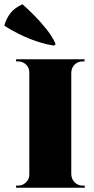

<svg xmlns="http://www.w3.org/2000/svg" viewBox="-54 -877 437 897"><path d="M279 -600V0H83V-600ZM86 -62V0H21V-10Q21 -10 26 -10Q31 -10 32 -10Q52 -10 67.5 -25Q83 -40 83 -62ZM277 -62H279Q280 -40 295 -25Q310 -10 331 -10Q331 -10 336 -10Q341 -10 342 -10V0H277ZM277 -538V-600H341V-590Q341 -590 336.5 -590Q332 -590 331 -590Q310 -590 295 -575.5Q280 -561 279 -538ZM86 -538H83Q83 -561 67.5 -575.5Q52 -590 32 -590Q31 -590 26 -590Q21 -590 21 -590V-600H86ZM206 -671 199 -664Q162 -669 120 -683Q78 -697 38 -716.5Q-2 -736 -34 -757Q-24 -792 -4.5 -816.5Q15 -841 51 -857Q73 -838 104 -807Q135 -776 163.5 -740Q192 -704 206 -671Z"/></svg>

Font: Cinzel Black
Style: Regular
Weight: 900
Designer: Natanael Gama
Version: Version 2.000